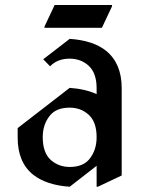

<svg xmlns="http://www.w3.org/2000/svg" viewBox="-20 -708 567 748"><path d="M251.5 -57.6Q302.7 -57.6 327.6 -87.4Q356.4 -122.1 356.4 -173.8Q356.4 -233.4 324.7 -261.7Q294.4 -288.6 251.5 -288.6Q200.2 -288.6 175.3 -258.8Q146.5 -224.1 146.5 -173.8Q146.5 -112.8 178.2 -84.5Q209 -57.6 251.5 -57.6ZM251.5 19.5Q160.6 13.2 109.4 -27.3Q48.8 -75.2 48.8 -172.4V-209L251.5 -365.7Q313 -361.3 356.4 -341.3V-364.7Q356.4 -423.8 324.7 -452.6Q294.4 -479.5 251.5 -479.5Q203.6 -479.5 175.3 -449.7L148.4 -477.1L251.5 -556.6Q343.8 -550.3 393.6 -509.8Q454.1 -460.4 454.1 -364.7V-24.4L361.3 19.5H356.4V-62ZM153.3 -599.6V-604.5L192.9 -688.5H416.5V-683.6L377 -599.6Z"/></svg>

Font: Nova Cut
Style: Book
Weight: 400
Version: Version 2.000